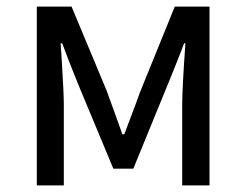

<svg xmlns="http://www.w3.org/2000/svg" viewBox="-20 -563 746 583"><path d="M91.8 0V-543H197.3L303.7 -288.1Q311.5 -265.6 327.1 -223.6Q343.8 -177.7 351.6 -155.3H357.4Q405.3 -281.2 406.2 -286.1Q407.2 -287.1 407.2 -288.1L510.7 -543H616.2V0H533.2V-245.1Q533.2 -293 543 -431.6H539.1Q529.3 -405.3 507.8 -351.6Q494.1 -318.4 488.3 -303.7L384.8 -50.8H324.2L218.8 -303.7Q186.5 -382.8 168.9 -431.6H164.1Q165 -414.1 168 -372.1Q173.8 -277.3 173.8 -245.1V0Z"/></svg>

Font: Taipei Sans TC Beta
Style: Regular
Weight: 400
Designer: JT Foundry
Foundry: JT Foundry
Version: Version 1.000